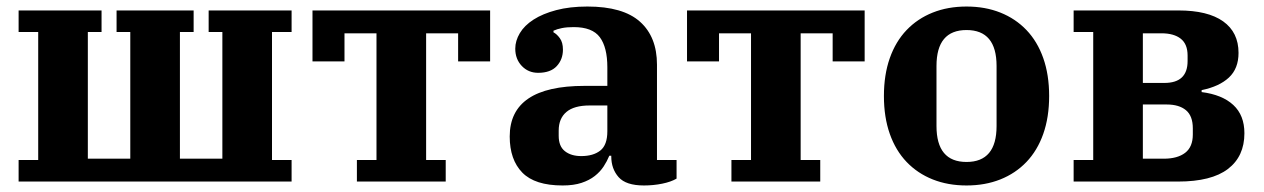

<svg xmlns="http://www.w3.org/2000/svg" viewBox="-20 -556 3870 588"><path d="M37 -66H97V-458H37V-524H291V-458H249V-70H379V-458H337V-524H573V-458H531V-70H661V-458H619V-524H873V-458H813V-66H873V0H37Z M1073 -66H1133V-454H1035V-368H937V-524H1481V-368H1383V-454H1285V-66H1345V0H1073Z M1703 12Q1618 12 1579.5 -27.5Q1541 -67 1541 -138Q1541 -293 1770 -293H1840V-350Q1840 -411 1817 -442Q1794 -473 1737 -473Q1716 -473 1701 -470Q1686 -467 1675 -462V-457Q1685 -452 1694.5 -439Q1704 -426 1704 -404Q1704 -374 1685 -353.5Q1666 -333 1628 -333Q1598 -333 1578 -354Q1558 -375 1558 -407Q1558 -431 1572 -454.5Q1586 -478 1614 -496Q1642 -514 1683.5 -525Q1725 -536 1779 -536Q1888 -536 1940 -489.5Q1992 -443 1992 -358V-66H2052V-9Q2035 1 2008 6.5Q1981 12 1952 12Q1897 12 1874.5 -13.5Q1852 -39 1852 -77V-79H1846Q1839 -62 1828.5 -46Q1818 -30 1801.5 -17Q1785 -4 1761 4Q1737 12 1703 12ZM1760 -78Q1797 -78 1818.5 -95Q1840 -112 1840 -154V-233H1786Q1738 -233 1714.5 -213Q1691 -193 1691 -156V-140Q1691 -108 1710 -93Q1729 -78 1760 -78Z M2220 -66H2280V-454H2182V-368H2084V-524H2628V-368H2530V-454H2432V-66H2492V0H2220Z M2940 -60Q3032 -60 3032 -170V-354Q3032 -464 2940 -464Q2848 -464 2848 -354V-170Q2848 -60 2940 -60ZM2940 12Q2883 12 2836.5 -6.5Q2790 -25 2756.5 -60Q2723 -95 2705 -146Q2687 -197 2687 -262Q2687 -327 2705 -378Q2723 -429 2756.5 -464Q2790 -499 2836.5 -517.5Q2883 -536 2940 -536Q2997 -536 3043.5 -517.5Q3090 -499 3123.5 -464Q3157 -429 3175 -378Q3193 -327 3193 -262Q3193 -197 3175 -146Q3157 -95 3123.5 -60Q3090 -25 3043.5 -6.5Q2997 12 2940 12Z M3268 -66H3328V-458H3268V-524H3589Q3679 -524 3726 -490.5Q3773 -457 3773 -394Q3773 -346 3743.5 -318.5Q3714 -291 3660 -280V-274Q3723 -266 3757 -234.5Q3791 -203 3791 -148Q3791 -77 3740.5 -38.5Q3690 0 3588 0H3268ZM3544 -70Q3586 -70 3609.5 -88Q3633 -106 3633 -144V-163Q3633 -201 3612 -218.5Q3591 -236 3553 -236H3480V-70ZM3546 -302Q3617 -302 3617 -369V-386Q3617 -421 3596 -437.5Q3575 -454 3537 -454H3480V-302Z"/></svg>

Font: IBM Plex Serif
Style: Bold
Weight: 700
Designer: Mike Abbink, Paul van der Laan, Pieter van Rosmalen
Foundry: Bold Monday
Version: Version 2.008